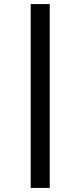

<svg xmlns="http://www.w3.org/2000/svg" viewBox="-20 -780 393 938"><path d="M223 138H130V-760H223Z"/></svg>

Font: IBM Plex Sans KR Medm
Style: Regular
Weight: 500
Designer: Mike Abbink; Paul van der Laan; Pieter van Rosmalen; Wujin Sim; Chorong Kim; Dohee Lee;
Foundry: Sandoll Inc.
Version: Version 1.003